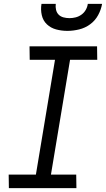

<svg xmlns="http://www.w3.org/2000/svg" viewBox="-20 -975 549 995"><path d="M26 0 25 -70H166L265 -665H134L133 -735H483L484 -665H343L244 -70H375L376 0ZM329 -815Q299 -815 271 -822.5Q243 -830 223 -849Q203 -868 196.5 -896.5Q190 -925 195 -955H269Q267 -939 270.5 -924Q274 -909 284 -899Q294 -889 309 -885Q324 -881 340 -881Q356 -881 372 -885Q388 -889 402 -899Q416 -909 424.5 -924Q433 -939 435 -955H509Q504 -925 488.5 -896.5Q473 -868 447 -849Q421 -830 390 -822.5Q359 -815 329 -815Z"/></svg>

Font: Iosevka Curly Slab
Style: Italic
Weight: 400
Italic angle: -9°
Monospace: yes
Designer: Belleve Invis
Foundry: Belleve Invis
Version: Version 22.1.2; ttfautohint (v1.8.4)